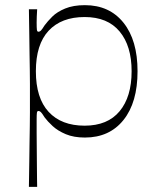

<svg xmlns="http://www.w3.org/2000/svg" viewBox="-20 -517 605 744"><path d="M92 207Q93 153 93.5 110.5Q94 68 94.5 35Q95 2 95.5 -26.5Q96 -55 96 -81.5Q96 -108 96 -137Q96 -165 96 -191.5Q96 -218 95.5 -246Q95 -274 94.5 -308Q94 -342 93.5 -384Q93 -426 92 -481H124Q123 -467 122.5 -453Q122 -439 122 -430Q122 -409 123 -401.5Q124 -394 129 -394Q134 -394 138.5 -398.5Q143 -403 153 -419Q164 -434 182.5 -452.5Q201 -471 232.5 -484Q264 -497 309 -497Q404 -497 458.5 -429Q513 -361 513 -241Q513 -120 458.5 -52Q404 16 309 16Q266 16 235 3Q204 -10 184 -28.5Q164 -47 153 -62Q143 -78 138.5 -82.5Q134 -87 129 -87Q124 -87 123 -80Q122 -73 122 -54Q122 -32 122 -1.5Q122 29 122.5 61.5Q123 94 123 124Q123 154 123.5 176Q124 198 124 207ZM308 -30Q397 -30 443.5 -86Q490 -142 490 -241Q490 -339 443.5 -395Q397 -451 308 -451Q218 -451 168.5 -398Q119 -345 119 -241Q119 -137 168.5 -83.5Q218 -30 308 -30Z"/></svg>

Font: Ojuju Light
Style: Regular
Weight: 300
Designer: Chisaokwu Joboson, Mirko Velimirovic
Foundry: Udi Foundry
Version: Version 1.000